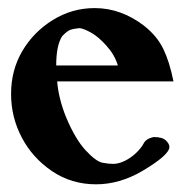

<svg xmlns="http://www.w3.org/2000/svg" viewBox="-20 -450 456 482"><path d="M221.2 12.7Q159.2 12.7 110.4 -20.5Q61.5 -53.7 34.7 -104.7Q7.8 -155.8 7.8 -214.4Q7.8 -273.9 36.1 -322Q64.5 -370.1 112.8 -399.9Q161.1 -429.7 217.8 -429.7Q283.7 -429.7 341.8 -385.3Q374.5 -359.4 390.1 -326.9Q405.8 -294.4 415.5 -245.6H123.5Q127 -203.1 145.5 -156.7Q168.9 -100.6 195.1 -72.5Q221.2 -44.4 237.3 -41.5Q252 -38.6 264.2 -38.6Q277.8 -38.6 293.2 -46.1Q308.6 -53.7 321.3 -65.7Q334 -77.6 340.3 -89.4Q346.7 -102.1 365.7 -106Q387.7 -106 396.5 -97.4Q405.3 -88.9 405.3 -81.1Q405.3 -61 336.9 -20.5Q279.8 12.7 221.2 12.7ZM275.9 -285.6Q268.1 -312 247.3 -335.2Q226.6 -358.4 207.5 -368.7Q188.5 -378.9 179.2 -379.4Q164.1 -377.9 156 -374.8Q147.9 -371.6 136.2 -359.4Q121.1 -336.4 121.1 -285.6Z"/></svg>

Font: Quaaykop
Style: Bold
Weight: 700
Designer: Tup Wanders
Foundry: Free font, DO NOT SELL
Version: Version 1.00;July 31, 2023;FontCreator 11.5.0.2430 64-bit